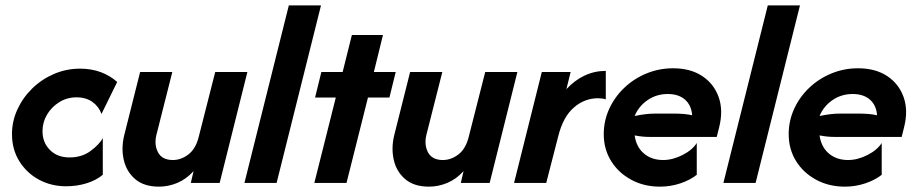

<svg xmlns="http://www.w3.org/2000/svg" viewBox="-20 -687 3436 721"><path d="M228.5 12.5Q172.2 12.5 126 -12.5Q79.9 -37.5 52.4 -81.9Q25 -126.4 25 -183.3Q25 -231.9 45.5 -276.4Q66 -320.8 101.4 -355.2Q136.8 -389.6 183 -409.4Q229.2 -429.2 280.6 -429.2Q323.6 -429.2 358.7 -416Q393.8 -402.8 420.1 -379.2L361.1 -259Q351.4 -286.8 327.1 -304.2Q302.8 -321.5 267.4 -321.5Q231.9 -321.5 202.8 -303.5Q173.6 -285.4 156.6 -256.6Q139.6 -227.8 139.6 -194.4Q139.6 -152.1 167.4 -124Q195.1 -95.8 241 -95.8Q287.5 -95.8 320.1 -120.1Q352.8 -144.4 366 -168.1V-30.6Q339.6 -9 303.8 1.7Q268.1 12.5 228.5 12.5Z M577.1 13.9Q520.8 13.9 487.8 -14.2Q454.9 -42.4 444.8 -86.5Q434.7 -130.6 446.5 -179.2L506.2 -416.7H627.1L567.4 -180.6Q558.3 -143.1 573.6 -114.6Q588.9 -86.1 629.2 -86.1Q660.4 -86.1 687.8 -107.3Q715.3 -128.5 726.4 -173.6L788.2 -416.7H909L804.9 0H696.5L706.9 -44.4Q679.9 -14.6 646.2 -0.3Q612.5 13.9 577.1 13.9Z M897.9 0 1064.6 -666.7H1185.4L1018.7 0Z M1160.4 0 1241 -320.8H1163.2L1186.8 -416.7H1266.7L1301.4 -555.6H1418.1L1384 -416.7H1466L1442.4 -320.8H1361.8L1281.2 0Z M1591 13.9Q1534.7 13.9 1501.7 -14.2Q1468.7 -42.4 1458.7 -86.5Q1448.6 -130.6 1460.4 -179.2L1520.1 -416.7H1641L1581.2 -180.6Q1572.2 -143.1 1587.5 -114.6Q1602.8 -86.1 1643.1 -86.1Q1674.3 -86.1 1701.7 -107.3Q1729.2 -128.5 1740.3 -173.6L1802.1 -416.7H1922.9L1818.8 0H1710.4L1720.8 -44.4Q1693.8 -14.6 1660.1 -0.3Q1626.4 13.9 1591 13.9Z M1910.4 0 2014.6 -416.7H2122.9L2106.9 -352.1Q2137.5 -385.4 2175 -403.1Q2212.5 -420.8 2254.9 -420.8V-313.9Q2242.4 -318.1 2225.7 -318.1Q2175 -318.1 2134.7 -283Q2094.4 -247.9 2076.4 -175.7L2031.2 0Z M2458.3 13.9Q2397.9 13.9 2350 -12.2Q2302.1 -38.2 2274.7 -82.6Q2247.2 -127.1 2247.2 -183.3Q2247.2 -233.3 2267.7 -278.1Q2288.2 -322.9 2324.3 -357.3Q2360.4 -391.7 2407.6 -411.1Q2454.9 -430.6 2507.6 -430.6Q2572.9 -430.6 2617 -401.4Q2661.1 -372.2 2678.8 -322.2Q2696.5 -272.2 2680.6 -209L2671.5 -172.9H2417.4Q2404.2 -172.9 2391 -174.3Q2377.8 -175.7 2363.2 -178.5Q2369.4 -134.7 2398.3 -110.4Q2427.1 -86.1 2470.1 -86.1Q2506.2 -86.1 2543.1 -104.9Q2579.9 -123.6 2596.5 -150V-30.6Q2570.8 -10.4 2534.4 1.7Q2497.9 13.9 2458.3 13.9ZM2363.2 -251.4Q2405.6 -260.4 2438.9 -260.4H2512.5Q2531.2 -260.4 2547.6 -259Q2563.9 -257.6 2579.2 -254.2Q2576.4 -291.7 2552.4 -312.8Q2528.5 -334 2487.5 -334Q2445.1 -334 2411.8 -311.1Q2378.5 -288.2 2363.2 -251.4Z M2696.5 0 2863.2 -666.7H2984L2817.4 0Z M3152.8 13.9Q3092.4 13.9 3044.4 -12.2Q2996.5 -38.2 2969.1 -82.6Q2941.7 -127.1 2941.7 -183.3Q2941.7 -233.3 2962.2 -278.1Q2982.6 -322.9 3018.8 -357.3Q3054.9 -391.7 3102.1 -411.1Q3149.3 -430.6 3202.1 -430.6Q3267.4 -430.6 3311.5 -401.4Q3355.6 -372.2 3373.3 -322.2Q3391 -272.2 3375 -209L3366 -172.9H3111.8Q3098.6 -172.9 3085.4 -174.3Q3072.2 -175.7 3057.6 -178.5Q3063.9 -134.7 3092.7 -110.4Q3121.5 -86.1 3164.6 -86.1Q3200.7 -86.1 3237.5 -104.9Q3274.3 -123.6 3291 -150V-30.6Q3265.3 -10.4 3228.8 1.7Q3192.4 13.9 3152.8 13.9ZM3057.6 -251.4Q3100 -260.4 3133.3 -260.4H3206.9Q3225.7 -260.4 3242 -259Q3258.3 -257.6 3273.6 -254.2Q3270.8 -291.7 3246.9 -312.8Q3222.9 -334 3181.9 -334Q3139.6 -334 3106.2 -311.1Q3072.9 -288.2 3057.6 -251.4Z"/></svg>

Font: Afacad
Style: Italic
Weight: 400
Italic angle: -14°
Designer: Kristian Moeller
Foundry: Dicotype
Version: Version 1.000